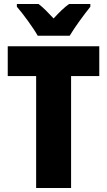

<svg xmlns="http://www.w3.org/2000/svg" viewBox="-20 -947 539 967"><path d="M170 -767H331C355 -808 405 -876 435 -913V-927H328C304 -910 279 -886 250 -854C221 -885 198 -909 174 -927H65V-913C95 -879 149 -805 170 -767ZM338 0V-564H480V-714H19V-564H162V0Z"/></svg>

Font: Noto Sans Sinhala Condensed Black
Style: Regular
Weight: 900
Width: 3
Designer: Jelle Bosma - Monotype Design Team
Foundry: Monotype Imaging Inc.
Version: Version 2.006